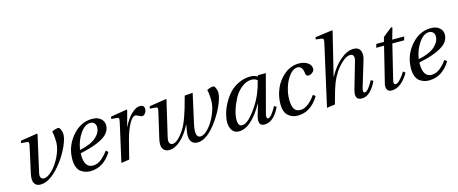

<svg xmlns="http://www.w3.org/2000/svg" viewBox="-44 -1350 4693 1969"><g transform="rotate(-15 2303.0 -365.0)"><path d="M119 -450 125 -474 302 -502 307 -497 220 -110Q212 -76 222 -58Q232 -40 252 -40Q292 -39 342.5 -88.5Q393 -138 430 -214Q467 -290 471 -356Q471 -439 459 -481Q493 -502 532 -502Q536 -502 543.5 -491Q551 -480 557 -461Q563 -442 563 -424Q562 -377 529.5 -303.5Q497 -230 446 -161Q318 12 204 12Q159 12 140 -20.5Q121 -53 135 -119L196 -397Q202 -422 199.5 -433Q197 -444 181 -445Z M584 -152Q584 -286 667 -388Q759 -502 886 -502Q945 -502 977.5 -473Q1010 -444 1010 -402Q1010 -348 968 -306Q890 -234 684 -192Q683 -185 683 -176Q683 -37 774 -37Q801 -37 825.5 -47.5Q850 -58 872 -77.5Q894 -97 907.5 -112.5Q921 -128 939 -151L962 -131Q874 12 733 12Q708 12 685 5.5Q662 -1 637.5 -17Q613 -33 598.5 -67.5Q584 -102 584 -152ZM686 -226Q805 -251 860.5 -300.5Q916 -350 916 -408Q916 -434 900 -450.5Q884 -467 858 -467Q800 -467 749.5 -393.5Q699 -320 686 -226Z M1061 12 1153 -397Q1157 -416 1157.5 -424Q1158 -432 1154 -438Q1150 -444 1138 -445L1076 -450L1082 -474L1254 -502L1259 -497L1214 -331H1216Q1256 -411 1304 -456.5Q1352 -502 1395 -502Q1418 -502 1429.5 -490.5Q1441 -479 1440 -458Q1440 -436 1425.5 -416Q1411 -396 1393 -396Q1377 -396 1357.5 -408.5Q1338 -421 1323 -421Q1294 -421 1260 -361.5Q1226 -302 1199 -204Q1190 -172 1172 -98.5Q1154 -25 1147 0Z M1487 -450 1492 -474 1671 -502 1676 -497 1588 -121Q1578 -80 1588 -60Q1598 -40 1619 -40Q1673 -40 1747 -152Q1801 -234 1860 -462Q1865 -479 1867 -487L1953 -493L1883 -178Q1853 -40 1916 -40Q1955 -40 2002.5 -92Q2050 -144 2083.5 -222Q2117 -300 2117 -366Q2117 -439 2105 -481Q2139 -502 2177 -502Q2181 -502 2188.5 -491.5Q2196 -481 2202 -462Q2208 -443 2208 -424Q2207 -379 2176 -305Q2145 -231 2096 -160Q1978 12 1873 12Q1830 12 1809.5 -14.5Q1789 -41 1789 -85Q1789 -110 1805 -192L1803 -194Q1757 -102 1694.5 -45Q1632 12 1571 12Q1526 12 1505 -22Q1484 -56 1500 -124L1563 -397Q1570 -423 1567 -433.5Q1564 -444 1548 -445Z M2216 -107Q2216 -148 2229.5 -198.5Q2243 -249 2272 -303Q2301 -357 2341 -401Q2381 -445 2440.5 -473.5Q2500 -502 2568 -502Q2611 -502 2641 -481L2646 -494H2730L2624 -95Q2609 -40 2634 -40Q2653 -40 2679 -75Q2705 -110 2724 -146L2748 -132Q2720 -69 2677.5 -28.5Q2635 12 2582 12Q2505 12 2538 -100L2572 -214H2570Q2441 12 2312 12Q2264 12 2240 -22.5Q2216 -57 2216 -107ZM2315 -110Q2315 -40 2359 -40Q2424 -40 2524 -192Q2596 -300 2631 -445Q2607 -467 2570 -467Q2515 -467 2464.5 -427Q2414 -387 2383 -329.5Q2352 -272 2333.5 -212.5Q2315 -153 2315 -110Z M3082 -502Q3138 -502 3174.5 -476.5Q3211 -451 3211 -413Q3211 -390 3189 -373.5Q3167 -357 3147 -357Q3121 -357 3118 -387Q3110 -467 3058 -467Q3014 -467 2974.5 -419Q2935 -371 2913 -302.5Q2891 -234 2891 -168Q2891 -107 2910 -72Q2929 -37 2979 -37Q3053 -37 3139 -154L3163 -135Q3075 12 2935 12Q2875 12 2833.5 -26Q2792 -64 2792 -148Q2792 -232 2826.5 -312Q2861 -392 2929 -447Q2997 -502 3082 -502Z M3244 12 3390 -639Q3396 -668 3392.5 -677Q3389 -686 3370 -688L3313 -695L3319 -718L3499 -742L3504 -737L3392 -279H3395Q3445 -374 3518.5 -438Q3592 -502 3660 -502Q3718 -502 3734.5 -459Q3751 -416 3730 -357L3651 -95Q3634 -40 3661 -40Q3680 -40 3706 -75Q3732 -110 3751 -146L3775 -132Q3747 -69 3706 -28.5Q3665 12 3616 12Q3533 12 3564 -96L3646 -380Q3655 -411 3646.5 -430.5Q3638 -450 3614 -450Q3574 -450 3527 -407.5Q3480 -365 3447.5 -314.5Q3415 -264 3398 -220Q3372 -154 3331 0Z M3884 -86 3974 -452H3891L3902 -490H3983L3996 -539L4093 -616L4105 -609L4071 -490H4198L4187 -452H4062L3973 -88Q3961 -40 3988 -40Q4009 -40 4040 -74.5Q4071 -109 4093 -146L4115 -129Q4082 -67 4034.5 -27.5Q3987 12 3931 12Q3895 12 3883 -15.5Q3871 -43 3884 -86Z M4180 -152Q4180 -286 4263 -388Q4355 -502 4482 -502Q4541 -502 4573.5 -473Q4606 -444 4606 -402Q4606 -348 4564 -306Q4486 -234 4280 -192Q4279 -185 4279 -176Q4279 -37 4370 -37Q4397 -37 4421.5 -47.5Q4446 -58 4468 -77.5Q4490 -97 4503.5 -112.5Q4517 -128 4535 -151L4558 -131Q4470 12 4329 12Q4304 12 4281 5.5Q4258 -1 4233.5 -17Q4209 -33 4194.5 -67.5Q4180 -102 4180 -152ZM4282 -226Q4401 -251 4456.5 -300.5Q4512 -350 4512 -408Q4512 -434 4496 -450.5Q4480 -467 4454 -467Q4396 -467 4345.5 -393.5Q4295 -320 4282 -226Z"/></g></svg>

Font: Lingua Franca
Style: Italic
Weight: 400
Italic angle: -13°
Version: Version 1.19